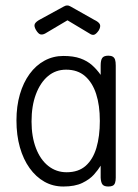

<svg xmlns="http://www.w3.org/2000/svg" viewBox="-20 -670 502 700"><path d="M375 10Q360 10 354 3Q348 -4 347 -22V-66Q338 -51 322.5 -33.5Q307 -16 280 -3Q253 10 211 10Q173 10 142 -7.5Q111 -25 88 -57Q65 -89 52.5 -133Q40 -177 40 -231Q40 -283 52.5 -326Q65 -369 88 -400.5Q111 -432 142.5 -449Q174 -466 211 -466Q248 -466 273 -457Q298 -448 315.5 -432.5Q333 -417 347 -397V-431Q347 -451 353 -459Q359 -467 375 -467Q385 -467 391 -463.5Q397 -460 399.5 -452.5Q402 -445 402 -431V-22Q402 -11 399.5 -3.5Q397 4 391 7Q385 10 375 10ZM223 -42Q266 -42 292.5 -65.5Q319 -89 331.5 -131Q344 -173 344 -229Q344 -286 330.5 -327.5Q317 -369 290 -392.5Q263 -416 221 -416Q183 -416 155 -392.5Q127 -369 111 -326.5Q95 -284 95 -227Q95 -172 111 -130Q127 -88 156 -65Q185 -42 223 -42ZM225 -650Q229 -650 231.5 -649Q234 -648 238 -646L323 -598Q340 -590 344 -581.5Q348 -573 340 -559Q331 -546 323.5 -543.5Q316 -541 306 -548L226 -596L145 -548Q136 -543 128 -544.5Q120 -546 111 -561Q103 -575 107 -583Q111 -591 126 -599L212 -646Q216 -648 218.5 -649Q221 -650 225 -650Z"/></svg>

Font: Fredoka SemiCondensed Light
Style: Regular
Weight: 300
Width: 4
Designer: Ben Nathan
Foundry: Milena B. Brandão, Ben Nathan
Version: Version 2.001